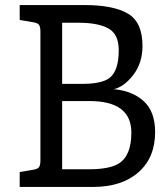

<svg xmlns="http://www.w3.org/2000/svg" viewBox="-20 -740 658 760"><path d="M140 -106V-614Q140 -634 134.5 -641.5Q129 -649 111 -652L58 -661V-720H314Q429 -720 486.5 -686Q544 -652 544 -558Q544 -491 508 -444Q472 -397 431 -387Q505 -380 549.5 -339Q594 -298 594 -217Q594 -116 528 -58Q462 0 348 0H58V-59L111 -68Q129 -71 134.5 -78.5Q140 -86 140 -106ZM226 -650V-408H304Q382 -408 413 -431Q450 -459 450 -541Q450 -605 409 -627.5Q368 -650 291 -650ZM226 -340V-70H334Q411 -70 449 -92Q500 -123 500 -215Q500 -340 334 -340Z"/></svg>

Font: Enriqueta
Style: Regular
Weight: 400
Designer: Viviana Monsalve, Gustavo Ibarra
Foundry: Viviana Monsalve, Gustavo Ibarra
Version: Version 1.002